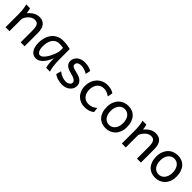

<svg xmlns="http://www.w3.org/2000/svg" viewBox="345 -1804 3112 3112"><g transform="rotate(45 1900.5 -248.0)"><path d="M422.4 0V-268.6Q422.4 -314.5 416.3 -344.2Q410.2 -374 398.2 -391.4Q386.2 -408.7 367.9 -415.5Q349.6 -422.4 324.7 -422.4Q298.3 -422.4 273.2 -409.9Q248 -397.5 227.1 -377.7Q206.1 -357.9 189.9 -333Q173.8 -308.1 166 -283.2V0H75.7V-300.3Q75.7 -372.6 67.6 -422.6Q59.6 -472.7 51.3 -498H139.2Q142.1 -490.2 145 -477.8Q147.9 -465.3 150.4 -451.7Q152.8 -438 154.8 -424.8L158.7 -402.8Q205.1 -458.5 252.4 -483.2Q299.8 -507.8 351.6 -507.8Q429.7 -507.8 471.2 -456.8Q512.7 -405.8 512.7 -305.2V0Z M971.7 -420.9Q965.8 -422.4 958.5 -423.8Q951.2 -425.3 941.2 -426.5Q931.2 -427.7 917.7 -428.7Q904.3 -429.7 886.2 -429.7Q838.4 -429.7 806.4 -410.4Q774.4 -391.1 755.4 -359.1Q736.3 -327.1 728.3 -285.6Q720.2 -244.1 720.2 -200.2Q720.2 -171.9 725.8 -148.2Q731.4 -124.5 741.2 -107.2Q751 -89.8 763.7 -80.3Q776.4 -70.8 791 -70.8Q812.5 -70.8 834.2 -87.4Q856 -104 876 -130.1Q896 -156.2 913.6 -188.7Q931.2 -221.2 944.1 -253.2Q957 -285.2 964.4 -313.5Q971.7 -341.8 971.7 -358.9ZM1008.3 0Q1002.9 -11.7 998.8 -32.2Q994.6 -52.7 991.9 -75.9Q989.3 -99.1 987.8 -122.1Q986.3 -145 986.3 -161.1V-200.2Q971.7 -162.1 951.4 -124.3Q931.2 -86.4 905 -56.2Q878.9 -25.9 846.7 -6.8Q814.5 12.2 776.4 12.2Q745.6 12.2 718.8 -1.5Q691.9 -15.1 672.1 -42Q652.3 -68.8 641.1 -108.6Q629.9 -148.4 629.9 -200.2Q629.9 -258.3 645.5 -313.7Q661.1 -369.1 693.4 -412.4Q725.6 -455.6 775.4 -481.7Q825.2 -507.8 893.6 -507.8Q940.9 -507.8 982.9 -501.7Q1024.9 -495.6 1062 -485.8V-258.8Q1062 -166.5 1070.8 -103.8Q1079.6 -41 1093.8 0Z M1530.8 -383.3Q1518.6 -390.6 1502.9 -398.7Q1487.3 -406.7 1469 -413.6Q1450.7 -420.4 1429.9 -425Q1409.2 -429.7 1386.7 -429.7Q1359.9 -429.7 1341.6 -423.8Q1323.2 -418 1312.3 -408.9Q1301.3 -399.9 1296.4 -388.4Q1291.5 -377 1291.5 -366.2Q1291.5 -353.5 1295.4 -343.8Q1299.3 -334 1311.8 -325.7Q1324.2 -317.4 1347.2 -309.6Q1370.1 -301.8 1408.7 -293Q1441.9 -285.6 1471.2 -274.2Q1500.5 -262.7 1522.5 -245.1Q1544.4 -227.5 1557.1 -202.9Q1569.8 -178.2 1569.8 -144Q1569.8 -110.8 1555.2 -82.5Q1540.5 -54.2 1515.1 -33Q1489.7 -11.7 1455.6 0.2Q1421.4 12.2 1381.8 12.2Q1352.1 12.2 1324.5 7.8Q1296.9 3.4 1272.7 -4.4Q1248.5 -12.2 1228.5 -22.5Q1208.5 -32.7 1193.8 -43.9L1218.3 -131.8Q1234.9 -117.2 1255.6 -105Q1276.4 -92.8 1298.3 -84Q1320.3 -75.2 1342.5 -70.6Q1364.7 -65.9 1384.3 -65.9Q1405.8 -65.9 1423.6 -71.5Q1441.4 -77.1 1454.3 -86.2Q1467.3 -95.2 1474.6 -107.2Q1481.9 -119.1 1481.9 -131.8Q1481.9 -145.5 1476.3 -157.5Q1470.7 -169.4 1455.8 -180.4Q1440.9 -191.4 1414.8 -201.7Q1388.7 -211.9 1347.7 -222.2Q1303.2 -232.9 1275.1 -247.6Q1247.1 -262.2 1231.2 -279.8Q1215.3 -297.4 1209.5 -317.9Q1203.6 -338.4 1203.6 -361.3Q1203.6 -372.6 1207.3 -387.7Q1210.9 -402.8 1219.5 -419.2Q1228 -435.5 1241.9 -451.4Q1255.9 -467.3 1276.9 -479.7Q1297.9 -492.2 1326.2 -500Q1354.5 -507.8 1391.6 -507.8Q1418 -507.8 1441.2 -504.4Q1464.4 -501 1483.6 -495.4Q1502.9 -489.7 1519 -482.7Q1535.2 -475.6 1547.9 -468.8Z M2063 -41.5Q2044.4 -27.3 2026.1 -17.3Q2007.8 -7.3 1987.8 -0.7Q1967.8 5.9 1944.8 9Q1921.9 12.2 1894.5 12.2Q1845.2 12.2 1802.2 -5.1Q1759.3 -22.5 1727.1 -55.2Q1694.8 -87.9 1676.3 -134.3Q1657.7 -180.7 1657.7 -239.3Q1657.7 -294.4 1675.5 -343.3Q1693.4 -392.1 1726.3 -428.7Q1759.3 -465.3 1806.4 -486.6Q1853.5 -507.8 1911.6 -507.8Q1960.4 -507.8 1995.8 -496.3Q2031.2 -484.9 2058.1 -466.3L2041 -378.4Q2007.8 -402.8 1975.1 -415Q1942.4 -427.2 1904.3 -427.2Q1871.6 -427.2 1843.5 -414.8Q1815.4 -402.3 1794.7 -378.9Q1773.9 -355.5 1762.2 -321.3Q1750.5 -287.1 1750.5 -244.1Q1750.5 -204.6 1761.2 -172.4Q1772 -140.1 1792 -116.9Q1812 -93.8 1840.3 -81.1Q1868.7 -68.4 1904.3 -68.4Q1948.7 -68.4 1984.9 -83.5Q2021 -98.6 2053.2 -127Z M2239.7 -246.6Q2239.7 -204.1 2250 -170.4Q2260.3 -136.7 2279.1 -113.5Q2297.9 -90.3 2323.7 -78.1Q2349.6 -65.9 2381.3 -65.9Q2410.6 -65.9 2436.5 -78.1Q2462.4 -90.3 2481.7 -113.5Q2501 -136.7 2512 -170.4Q2522.9 -204.1 2522.9 -246.6Q2522.9 -289.6 2512.7 -323.5Q2502.4 -357.4 2483.6 -381.1Q2464.8 -404.8 2438.7 -417.2Q2412.6 -429.7 2381.3 -429.7Q2351.6 -429.7 2325.7 -417.2Q2299.8 -404.8 2280.8 -381.1Q2261.7 -357.4 2250.7 -323.5Q2239.7 -289.6 2239.7 -246.6ZM2149.4 -246.6Q2149.4 -309.6 2168.5 -358.2Q2187.5 -406.7 2219.7 -440.2Q2252 -473.6 2294.9 -490.7Q2337.9 -507.8 2386.2 -507.8Q2436.5 -507.8 2478.3 -490.7Q2520 -473.6 2550 -440.2Q2580.1 -406.7 2596.7 -358.2Q2613.3 -309.6 2613.3 -246.6Q2613.3 -183.6 2594.2 -135.3Q2575.2 -86.9 2543 -54.2Q2510.7 -21.5 2467.8 -4.6Q2424.8 12.2 2376.5 12.2Q2326.2 12.2 2284.4 -4.6Q2242.7 -21.5 2212.6 -54.2Q2182.6 -86.9 2166 -135.3Q2149.4 -183.6 2149.4 -246.6Z M3088.4 0V-268.6Q3088.4 -314.5 3082.3 -344.2Q3076.2 -374 3064.2 -391.4Q3052.2 -408.7 3033.9 -415.5Q3015.6 -422.4 2990.7 -422.4Q2964.4 -422.4 2939.2 -409.9Q2914.1 -397.5 2893.1 -377.7Q2872.1 -357.9 2856 -333Q2839.8 -308.1 2832 -283.2V0H2741.7V-300.3Q2741.7 -372.6 2733.6 -422.6Q2725.6 -472.7 2717.3 -498H2805.2Q2808.1 -490.2 2811 -477.8Q2814 -465.3 2816.4 -451.7Q2818.8 -438 2820.8 -424.8L2824.7 -402.8Q2871.1 -458.5 2918.5 -483.2Q2965.8 -507.8 3017.6 -507.8Q3095.7 -507.8 3137.2 -456.8Q3178.7 -405.8 3178.7 -305.2V0Z M3375 -246.6Q3375 -204.1 3385.3 -170.4Q3395.5 -136.7 3414.3 -113.5Q3433.1 -90.3 3459 -78.1Q3484.9 -65.9 3516.6 -65.9Q3545.9 -65.9 3571.8 -78.1Q3597.7 -90.3 3616.9 -113.5Q3636.2 -136.7 3647.2 -170.4Q3658.2 -204.1 3658.2 -246.6Q3658.2 -289.6 3647.9 -323.5Q3637.7 -357.4 3618.9 -381.1Q3600.1 -404.8 3574 -417.2Q3547.9 -429.7 3516.6 -429.7Q3486.8 -429.7 3460.9 -417.2Q3435.1 -404.8 3416 -381.1Q3397 -357.4 3386 -323.5Q3375 -289.6 3375 -246.6ZM3284.7 -246.6Q3284.7 -309.6 3303.7 -358.2Q3322.8 -406.7 3355 -440.2Q3387.2 -473.6 3430.2 -490.7Q3473.1 -507.8 3521.5 -507.8Q3571.8 -507.8 3613.5 -490.7Q3655.3 -473.6 3685.3 -440.2Q3715.3 -406.7 3731.9 -358.2Q3748.5 -309.6 3748.5 -246.6Q3748.5 -183.6 3729.5 -135.3Q3710.4 -86.9 3678.2 -54.2Q3646 -21.5 3603 -4.6Q3560.1 12.2 3511.7 12.2Q3461.4 12.2 3419.7 -4.6Q3377.9 -21.5 3347.9 -54.2Q3317.9 -86.9 3301.3 -135.3Q3284.7 -183.6 3284.7 -246.6Z"/></g></svg>

Font: Andika Am
Style: Regular
Weight: 400
Designer: Victor Gaultney, Annie Olsen, Julie Remington, Don Collingsworth, Eric Hays, Becca Hirsbrunner
Foundry: SIL International
Version: Version 5.000